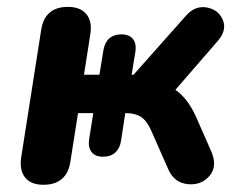

<svg xmlns="http://www.w3.org/2000/svg" viewBox="-20 -518 690 547"><path d="M40.5 -70.4 97.3 -432.7Q107.5 -498.4 173.5 -498.4Q209 -498.4 226.1 -477.7Q243.1 -456.9 237.3 -420.4L219.3 -305.1H263.3L274.7 -375.5Q278.7 -397.7 291.6 -408.9Q304.5 -420.1 325.8 -420.1Q348.4 -420.1 359 -406.6Q369.6 -393.1 365.4 -368.6L355 -305.1H360.5L510.7 -474.2Q536.1 -502.6 569.2 -496.7Q602.3 -490.8 614.7 -461.4Q627.2 -432.1 600.3 -401.2L461.9 -241.5L428.7 -281Q465.1 -276.8 492.9 -251.6Q520.7 -226.4 540.2 -181.3L582.2 -85.9Q600.2 -43.9 576.6 -16.7Q553.1 10.6 514.7 6.6Q476.3 2.6 459.4 -35.7L412.3 -142.6Q399.3 -172.9 382.7 -184.3Q366 -195.7 338.1 -195.7H322.2L338.6 -206.9L325 -117.7Q321.8 -95.7 308.6 -83.6Q295.4 -71.5 273.2 -71.5Q250.5 -71.5 240.3 -85.7Q230.1 -99.9 234.3 -123.5L245.7 -195.7H202.3L180.5 -57.4Q170.3 8.4 103.5 8.4Q68 8.4 51.5 -12.3Q34.9 -33.1 40.5 -70.4Z"/></svg>

Font: SN Pro Thin
Style: Italic
Weight: 200
Italic angle: -9°
Designer: Tobias Whetton
Foundry: Supernotes
Version: Version 1.003;Glyphs 3.3 (3324)